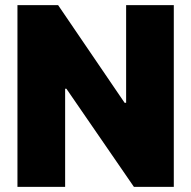

<svg xmlns="http://www.w3.org/2000/svg" viewBox="-20 -727 744 747"><path d="M656.2 0H501L238.3 -381.8H233.4V0H47.9V-707H206.1L464.8 -327.1H470.7V-707H656.2Z"/></svg>

Font: Pretendard Std Black
Style: Regular
Weight: 900
Designer: Base glyphs from Inter by Rasmus Andersson; Hangeul glyphs from Noto Sans CJK(Source Han Sans) by Jang Soo-young and Kan
Foundry: Kil Hyung-jin
Version: Version 1.309